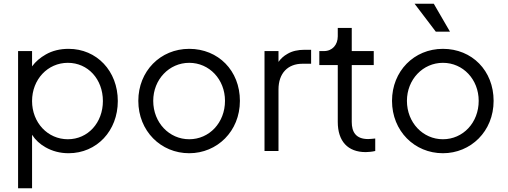

<svg xmlns="http://www.w3.org/2000/svg" viewBox="-20 -810 2723 1030"><path d="M152 200V-87C170 -59 194 -37 224 -20C261 1 302 12 348 12C499 12 612 -108 612 -268C612 -429 499 -548 348 -548C302 -548 261 -538 226 -518C196 -501 171 -480 152 -454V-536H77V200ZM344 -63C236 -63 152 -152 152 -268C152 -384 236 -473 344 -473C452 -473 532 -385 532 -268C532 -152 452 -63 344 -63Z M995 12C1144 12 1267 -105 1267 -269C1267 -431 1151 -548 995 -548C840 -548 722 -428 722 -269C722 -107 843 12 995 12ZM995 -63C888 -63 802 -152 802 -269C802 -384 888 -473 995 -473C1103 -473 1187 -384 1187 -269C1187 -152 1103 -63 995 -63Z M1474 0V-330C1474 -418 1525 -468 1602 -468H1649V-543H1615C1578 -543 1547 -536 1522 -521C1502 -510 1486 -495 1474 -478V-536H1399V0Z M1942 6C1954 6 1977 4 1993 0V-67C1982 -66 1966 -64 1955 -64C1888 -64 1867 -103 1867 -156V-461H1985V-536H1867V-660H1792V-615C1792 -570 1763 -536 1718 -536H1693V-461H1792V-156C1792 -52 1846 6 1942 6Z M2394 -640 2307 -790H2204L2318 -640ZM2356 12C2505 12 2628 -105 2628 -269C2628 -431 2512 -548 2356 -548C2201 -548 2083 -428 2083 -269C2083 -107 2204 12 2356 12ZM2356 -63C2249 -63 2163 -152 2163 -269C2163 -384 2249 -473 2356 -473C2464 -473 2548 -384 2548 -269C2548 -152 2464 -63 2356 -63Z"/></svg>

Font: Plus Jakarta Sans
Style: Regular
Weight: 400
Designer: Gumpita Rahayu
Foundry: Tokotype
Version: Version 2.071;gftools[0.9.30]